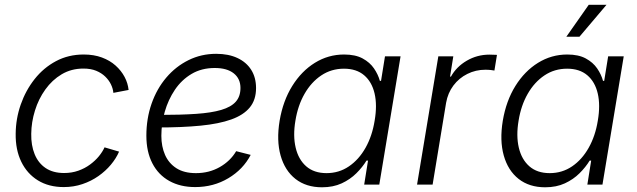

<svg xmlns="http://www.w3.org/2000/svg" viewBox="-20 -776 2676 807"><path d="M248 10.3Q185.1 10.3 139.4 -17.8Q93.8 -45.9 69.3 -96.4Q44.9 -147 45.9 -213.9Q46.4 -276.9 67.1 -336.4Q87.9 -396 125.5 -443.6Q163.1 -491.2 215.3 -519Q267.6 -546.9 332 -546.9Q374.5 -546.9 408.2 -534.4Q441.9 -522 465.8 -500.5Q489.7 -479 503.7 -452.6Q517.6 -426.3 520.5 -397.9L456.5 -385.7Q455.1 -403.3 446.3 -421.4Q437.5 -439.5 422.1 -454.3Q406.7 -469.2 384.3 -478.5Q361.8 -487.8 330.6 -487.8Q279.8 -487.8 239.5 -463.9Q199.2 -439.9 170.7 -400.1Q142.1 -360.4 127 -311.5Q111.8 -262.7 111.3 -213.4Q110.4 -165.5 125.5 -128.2Q140.6 -90.8 171.6 -69.8Q202.6 -48.8 249.5 -48.8Q281.7 -48.8 309.3 -58.6Q336.9 -68.4 358.6 -84.5Q380.4 -100.6 395.8 -119.4Q411.1 -138.2 419.4 -156.7L480.5 -138.7Q468.3 -110.4 446 -83.7Q423.8 -57.1 393.6 -35.9Q363.3 -14.6 326.4 -2.2Q289.6 10.3 248 10.3Z M800.3 10.3Q737.8 10.3 691.7 -15.4Q645.5 -41 620.4 -89.6Q595.2 -138.2 595.2 -205.6Q595.2 -277.8 617.2 -340.6Q639.2 -403.3 679.2 -450.2Q719.2 -497.1 772.7 -523.4Q826.2 -549.8 888.7 -549.8Q940.4 -549.8 978 -532.2Q1015.6 -514.6 1035.9 -482.4Q1056.2 -450.2 1056.2 -405.8Q1056.2 -356.4 1030 -324.5Q1003.9 -292.5 952.1 -273.9Q900.4 -255.4 822.8 -247.8Q745.1 -240.2 642.1 -240.2L649.9 -293Q739.7 -293 804.2 -297.4Q868.7 -301.8 909.9 -314Q951.2 -326.2 970.9 -348.4Q990.7 -370.6 990.7 -406.2Q990.7 -445.3 962.4 -467.8Q934.1 -490.2 882.8 -490.2Q827.1 -490.2 785.2 -465.3Q743.2 -440.4 715.1 -398.7Q687 -356.9 672.6 -306.6Q658.2 -256.3 658.2 -205.1Q658.2 -160.2 673.8 -124.8Q689.5 -89.4 721.7 -68.8Q753.9 -48.3 803.7 -48.3Q858.9 -48.3 903.6 -73.7Q948.2 -99.1 972.7 -140.6L1033.7 -125Q1002 -64 939.7 -26.9Q877.4 10.3 800.3 10.3Z M1333.5 11.2Q1266.6 11.2 1221.9 -23.9Q1177.2 -59.1 1159.4 -122.3Q1141.6 -185.5 1155.3 -268.6Q1169.4 -352.1 1208.3 -414.6Q1247.1 -477.1 1303.5 -512Q1359.9 -546.9 1426.3 -546.9Q1473.6 -546.9 1504.2 -530.3Q1534.7 -513.7 1552 -488.3Q1569.3 -462.9 1576.7 -436H1581.5L1598.1 -539.1H1663.6L1574.2 0H1510.7L1526.9 -101.1H1520.5Q1503.9 -73.7 1478 -47.9Q1452.1 -22 1416.3 -5.4Q1380.4 11.2 1333.5 11.2ZM1352.5 -48.3Q1404.8 -48.3 1446.5 -76.7Q1488.3 -105 1516.4 -154.8Q1544.4 -204.6 1554.7 -269Q1565.9 -334 1554.4 -383.1Q1543 -432.1 1510.5 -459.7Q1478 -487.3 1425.8 -487.3Q1372.6 -487.3 1330.3 -459Q1288.1 -430.7 1260 -381.6Q1231.9 -332.5 1221.7 -269Q1210.9 -205.6 1222.7 -155.5Q1234.4 -105.5 1267.1 -76.9Q1299.8 -48.3 1352.5 -48.3Z M1732.9 0 1822.3 -539.1H1885.3L1871.6 -454.1H1875.5Q1898.4 -495.6 1942.1 -521Q1985.8 -546.4 2037.1 -546.4Q2045.4 -546.4 2054 -545.9Q2062.5 -545.4 2068.8 -545.4L2058.1 -479.5Q2053.7 -480.5 2043 -481.7Q2032.2 -482.9 2020 -482.9Q1979.5 -482.9 1944.3 -465.3Q1909.2 -447.8 1885.7 -416.5Q1862.3 -385.3 1855 -343.8L1798.3 0Z M2271.5 11.2Q2204.6 11.2 2159.9 -23.9Q2115.2 -59.1 2097.4 -122.3Q2079.6 -185.5 2093.3 -268.6Q2107.4 -352.1 2146.2 -414.6Q2185.1 -477.1 2241.5 -512Q2297.9 -546.9 2364.3 -546.9Q2411.6 -546.9 2442.1 -530.3Q2472.7 -513.7 2490 -488.3Q2507.3 -462.9 2514.6 -436H2519.5L2536.1 -539.1H2601.6L2512.2 0H2448.7L2464.8 -101.1H2458.5Q2441.9 -73.7 2416 -47.9Q2390.1 -22 2354.2 -5.4Q2318.4 11.2 2271.5 11.2ZM2290.5 -48.3Q2342.8 -48.3 2384.5 -76.7Q2426.3 -105 2454.3 -154.8Q2482.4 -204.6 2492.7 -269Q2503.9 -334 2492.4 -383.1Q2481 -432.1 2448.5 -459.7Q2416 -487.3 2363.8 -487.3Q2310.5 -487.3 2268.3 -459Q2226.1 -430.7 2198 -381.6Q2169.9 -332.5 2159.7 -269Q2148.9 -205.6 2160.6 -155.5Q2172.4 -105.5 2205.1 -76.9Q2237.8 -48.3 2290.5 -48.3ZM2360.4 -621.6 2454.6 -755.9H2529.3L2415.5 -621.6Z"/></svg>

Font: Inter 18pt Light
Style: Italic
Weight: 300
Italic angle: -9.3988°
Designer: Rasmus Andersson
Foundry: rsms
Version: Version 4.001;git-66647c0bb